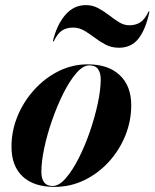

<svg xmlns="http://www.w3.org/2000/svg" viewBox="-20 -722 606 752"><path d="M266 -614Q241.5 -614 223.5 -602.8Q205.5 -591.5 190.5 -560H187Q202 -624 235.2 -663Q268.5 -702 316.5 -702Q342.5 -702 364.8 -690Q387 -678 407 -662.5Q427 -647 446.2 -635Q465.5 -623 486.5 -623Q511 -623 529 -634.2Q547 -645.5 562 -677H565.5Q550.5 -606 522.2 -570.5Q494 -535 446 -535Q417 -535 394 -547Q371 -559 350.8 -574.5Q330.5 -590 310 -602Q289.5 -614 266 -614ZM193.5 10Q112 10 68.5 -31Q25 -72 25 -147Q25 -210 49 -267.8Q73 -325.5 114.8 -371.2Q156.5 -417 210 -443.5Q263.5 -470 323 -470Q404.5 -470 449.2 -427.5Q494 -385 494 -310Q494 -248 470.8 -190.8Q447.5 -133.5 406.2 -88.2Q365 -43 310.5 -16.5Q256 10 193.5 10ZM186.5 6.5Q211 6.5 237.2 -23.5Q263.5 -53.5 288 -101.8Q312.5 -150 332 -206.5Q351.5 -263 363 -317Q374.5 -371 374.5 -411Q374.5 -436.5 364 -451.2Q353.5 -466 330 -466Q305.5 -466 279.5 -436.2Q253.5 -406.5 229 -358Q204.5 -309.5 184.8 -253.2Q165 -197 153.5 -143Q142 -89 142 -48.5Q142 -23 152.8 -8.2Q163.5 6.5 186.5 6.5Z"/></svg>

Font: Bodoni* 48pt
Style: Bold Italic
Weight: 700
Italic angle: -13°
Version: Version 2.3